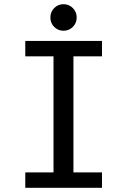

<svg xmlns="http://www.w3.org/2000/svg" viewBox="-20 -895 610 915"><path d="M282.5 -748.5Q256.5 -748.5 238.2 -766.8Q220 -785 220 -811.5Q220 -838 238.2 -856.5Q256.5 -875 282.5 -875Q309 -875 327.2 -856.5Q345.5 -838 345.5 -811.5Q345.5 -785 327.2 -766.8Q309 -748.5 282.5 -748.5ZM466 -626.5H330V-73.5H466V0H100.5V-73.5H235V-626.5H100.5V-700H466Z"/></svg>

Font: League Mono Narrow
Style: Regular
Weight: 400
Width: 3
Designer: Tyler Finck
Foundry: The League of Moveable Type / Tyler Finck
Version: Version 2.210